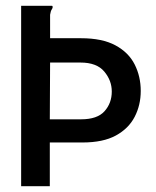

<svg xmlns="http://www.w3.org/2000/svg" viewBox="-20 -643 540 663"><path d="M53 0V-623H160Q162 -621 162 -619Q162 -615 158.5 -610Q155 -605 153 -592V-511H260Q333 -511 378.5 -486.5Q424 -462 445 -420.5Q466 -379 466 -329Q466 -280 445 -239.5Q424 -199 380 -175Q336 -151 265 -151H152V0ZM152 -231H260Q316 -231 341 -259Q366 -287 366 -327Q366 -365 340 -396Q314 -427 258 -427H153Z"/></svg>

Font: Inconsolata SemiBold
Style: Regular
Weight: 600
Monospace: yes
Designer: Raph Levien, Cyreal, Brenton Simpson
Foundry: Raph Levien, Cyreal, Google
Version: Version 3.100; ttfautohint (v1.8.4.7-5d5b)